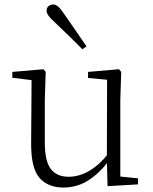

<svg xmlns="http://www.w3.org/2000/svg" viewBox="-20 -823 683 857"><path d="M263 14Q193 14 155.5 -30Q118 -74 119 -185L121 -478L140 -463L35 -476V-502L174 -514L184 -502L180 -377V-188Q180 -103 207 -68.5Q234 -34 286 -34Q334 -34 379.5 -61Q425 -88 463 -137L482 -103H464Q425 -51 375 -18.5Q325 14 263 14ZM460 8 457 -116V-117L458 -467L373 -475V-502L511 -514L521 -502L517 -377V-35L596 -27V0ZM366 -616 348 -603Q316 -635 284.5 -666Q253 -697 225 -723Q205 -741 196.5 -753Q188 -765 188 -775Q188 -789 197 -796Q206 -803 217 -803Q228 -803 238.5 -794.5Q249 -786 264 -764Q288 -730 314 -692Q340 -654 366 -616Z"/></svg>

Font: Noto Serif KR ExtraLight
Style: Regular
Weight: 200
Designer: Ryoko NISHIZUKA 西塚涼子 (kana & ideographs); Frank Grießhammer (Latin, Greek & Cyrillic); Wenlong ZHANG 张文龙 (bopomofo); San
Foundry: Adobe
Version: Version 2.002-H1;hotconv 1.1.0;makeotfexe 2.6.0